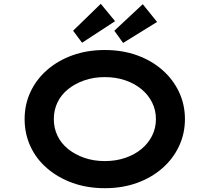

<svg xmlns="http://www.w3.org/2000/svg" viewBox="-20 -976 1098 1006"><path d="M530 10Q437 10 360.5 -17.5Q284 -45 227 -94Q170 -143 139.5 -209Q109 -275 109 -352Q109 -429 140 -495Q171 -561 227.5 -610Q284 -659 360.5 -686.5Q437 -714 529 -714Q621 -714 697.5 -686.5Q774 -659 830.5 -609.5Q887 -560 918 -494Q949 -428 949 -352Q949 -276 918 -210Q887 -144 830.5 -94.5Q774 -45 697.5 -17.5Q621 10 530 10ZM529 -132Q588 -132 637 -149Q686 -166 721.5 -195.5Q757 -225 777 -265Q797 -305 797 -352Q797 -399 777 -439Q757 -479 721.5 -508.5Q686 -538 637 -555Q588 -572 529 -572Q471 -572 422 -555Q373 -538 336.5 -508.5Q300 -479 281 -439Q262 -399 262 -352Q262 -305 281 -265Q300 -225 336.5 -195.5Q373 -166 422 -149Q471 -132 529 -132ZM410 -752 363 -815 508 -956 583 -865ZM625 -751 579 -815 728 -954 803 -861Z"/></svg>

Font: Lexend Tera SemiBold
Style: Regular
Weight: 600
Version: Version 1.007